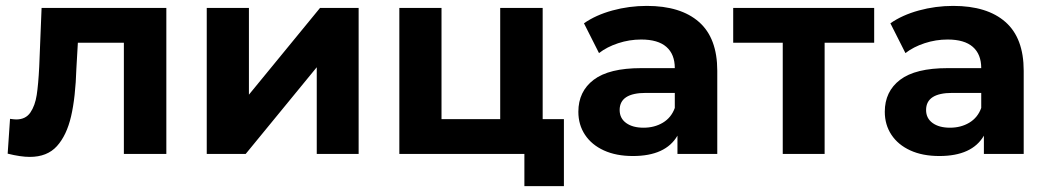

<svg xmlns="http://www.w3.org/2000/svg" viewBox="-20 -522 3538 651"><path d="M544 -495V0H400V-377H244L239 -290Q236 -192 221 -127.5Q206 -63 173 -26.5Q140 10 81 10Q50 10 6 -1L14 -119Q29 -117 35 -117Q67 -117 83 -140.5Q99 -164 104.5 -200Q110 -236 113 -296L121 -495Z M681 -495H824V-201L1065 -495H1196V0H1054V-294L813 0H681Z M1892 -118V109H1758V0H1334V-495H1477V-118H1676V-495H1820V-118Z M2412 -282V0H2277V-62Q2237 7 2126 7Q2069 7 2027.5 -12Q1986 -31 1963.5 -65Q1941 -99 1941 -143Q1941 -212 1993 -251.5Q2045 -291 2154 -291H2268Q2268 -338 2239.5 -363Q2211 -388 2154 -388Q2114 -388 2076 -375.5Q2038 -363 2011 -342L1960 -443Q2000 -471 2056.5 -486.5Q2113 -502 2173 -502Q2288 -502 2350 -447.5Q2412 -393 2412 -282ZM2268 -156V-207H2170Q2081 -207 2081 -149Q2081 -121 2103 -105Q2125 -89 2162 -89Q2199 -89 2227.5 -106Q2256 -123 2268 -156Z M2944 -377H2776V0H2634V-377H2466V-495H2944Z M3451 -282V0H3316V-62Q3276 7 3165 7Q3108 7 3066.5 -12Q3025 -31 3002.5 -65Q2980 -99 2980 -143Q2980 -212 3032 -251.5Q3084 -291 3193 -291H3307Q3307 -338 3278.5 -363Q3250 -388 3193 -388Q3153 -388 3115 -375.5Q3077 -363 3050 -342L2999 -443Q3039 -471 3095.5 -486.5Q3152 -502 3212 -502Q3327 -502 3389 -447.5Q3451 -393 3451 -282ZM3307 -156V-207H3209Q3120 -207 3120 -149Q3120 -121 3142 -105Q3164 -89 3201 -89Q3238 -89 3266.5 -106Q3295 -123 3307 -156Z"/></svg>

Font: Montserrat Ace
Style: Bold
Weight: 700
Designer: Julieta Ulanovsky
Foundry: Julieta Ulanovsky
Version: Version 1